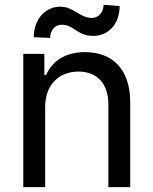

<svg xmlns="http://www.w3.org/2000/svg" viewBox="-20 -766 628 786"><path d="M164.8 -327.1C164.8 -420.1 222.3 -473 301.1 -473C377.5 -473 423.7 -423.3 423.7 -339.1V0H513.1V-346.6C513.1 -484.7 438.9 -552.6 328.1 -552.6C245.7 -552.6 194.2 -515.3 168.7 -459.2H161.6V-545.5H75.3V0H164.8ZM118.3 -613.6 185.4 -610.8C185.4 -641 204.9 -664.8 231.5 -664.8C284.8 -664.8 295.5 -619 361.2 -619C422.6 -619 469.5 -665.8 469.8 -741.1L404.1 -746.4C404.1 -716.6 383.5 -692.5 356.5 -692.5C306.1 -692.5 282 -738.6 226.9 -738.6C165.5 -738.6 118.3 -687.5 118.3 -613.6Z"/></svg>

Font: Margiela Sans Text
Style: Regular
Weight: 400
Designer: Stefan Endress, Andreas Faust
Version: Version 1.100;FEAKit 1.0